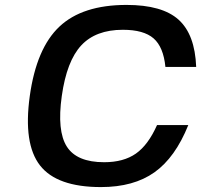

<svg xmlns="http://www.w3.org/2000/svg" viewBox="-20 -740 817 780"><path d="M618 -232H620H745Q692 -100 607.5 -40Q523 20 390 20Q211 20 142.5 -68Q74 -156 101 -350Q128 -544 221.5 -632Q315 -720 494 -720Q639 -720 705.5 -660Q772 -600 777 -468H652Q644 -549 604 -584Q564 -619 479 -619Q369 -619 310 -555.5Q251 -492 231 -350Q211 -208 251.5 -144.5Q292 -81 403 -81Q482 -81 532 -116Q582 -151 618 -232Z"/></svg>

Font: Fivo Sans Modern Med
Style: Italic
Weight: 450
Designer: Alexander Slobzheninov
Foundry: Alexander Slobzheninov
Version: 1.0